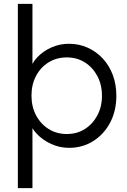

<svg xmlns="http://www.w3.org/2000/svg" viewBox="-20 -760 662 1000"><path d="M73 220V-740H149V-395L136 -393Q145 -431 175 -462.5Q205 -494 248 -513Q291 -532 339 -532Q391 -532 436 -512Q481 -492 515 -455.5Q549 -419 567.5 -369.5Q586 -320 586 -261Q586 -183 554 -122Q522 -61 466 -25.5Q410 10 340 10Q291 10 247 -10Q203 -30 172 -62.5Q141 -95 131 -133H149V220ZM511 -261Q511 -319 487 -364Q463 -409 422 -435Q381 -461 328 -461Q275 -461 233.5 -435.5Q192 -410 168 -365Q144 -320 144 -262Q144 -204 168 -159Q192 -114 233.5 -88Q275 -62 328 -62Q381 -62 422 -88Q463 -114 487 -159Q511 -204 511 -261Z"/></svg>

Font: Mach Light
Style: Regular
Weight: 300
Version: Version 1.002